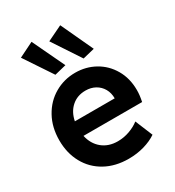

<svg xmlns="http://www.w3.org/2000/svg" viewBox="-189 -900 930 1019"><g transform="rotate(-30 275.5 -390.0)"><path d="M28.3 -260.7Q28.3 -340.8 62.3 -402.1Q96.2 -463.4 153.8 -496.8Q211.4 -530.3 280.3 -530.3Q345.2 -530.3 399.7 -500Q454.1 -469.7 486.3 -414.3Q518.6 -358.9 518.6 -287.1Q518.6 -270.5 516.8 -255.1Q515.1 -239.7 510.7 -217.8H151.4Q163.1 -164.1 201.2 -132.8Q239.3 -101.6 295.9 -101.6Q333 -101.6 368.2 -114.3Q403.3 -127 427.7 -146.5L471.7 -40Q439.9 -18.1 395 -5.1Q350.1 7.8 299.8 7.8Q218.3 7.8 156.7 -26.4Q95.2 -60.5 61.8 -121.6Q28.3 -182.6 28.3 -260.7ZM394.5 -307.6Q394.5 -340.8 379.9 -366.5Q365.2 -392.1 339.4 -406.5Q313.5 -420.9 280.3 -420.9Q229.5 -420.9 195.1 -390.4Q160.6 -359.9 150.4 -307.6ZM245.1 -743.2 337.9 -788.1 429.7 -590.8 357.4 -573.2ZM71.3 -743.2 162.1 -788.1 255.9 -590.8 184.6 -573.2Z"/></g></svg>

Font: Reddit Sans Fudge
Style: Bold
Weight: 700
Designer: Stephen Hutchings
Foundry: Reddit
Version: Version 1.013